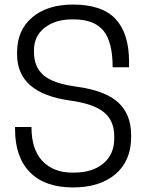

<svg xmlns="http://www.w3.org/2000/svg" viewBox="-20 -811 641 842"><path d="M288 -370Q55 -402 55 -572V-582Q55 -679 121.5 -735Q188 -791 300 -791Q428 -791 487 -727.5Q546 -664 546 -540V-516H474Q474 -627 433.5 -676.5Q393 -726 303 -726H296Q223 -726 176 -689.5Q129 -653 129 -591V-583Q129 -518 170.5 -481.5Q212 -445 315 -431Q441 -414 498 -362Q555 -310 555 -219V-209Q555 -106 486.5 -47.5Q418 11 300 11Q177 11 111.5 -55.5Q46 -122 46 -244V-254H118Q118 -155 166.5 -104.5Q215 -54 297 -54H304Q385 -54 433 -94Q481 -134 481 -204V-213Q481 -282 435.5 -319Q390 -356 288 -370Z"/></svg>

Font: Cooper Hewitt
Style: Book
Weight: 705
Designer: Village Type and Design LLC
Foundry: Cooper Hewitt Smithsonian Design Museum
Version: 1.000; ttfautohint (v1.8.1)